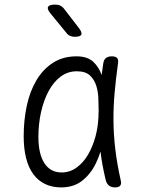

<svg xmlns="http://www.w3.org/2000/svg" viewBox="-20 -805 640 835"><path d="M246 10Q206 10 175.5 -5Q145 -20 124.5 -48Q104 -76 93.5 -117.5Q83 -159 83 -212Q83 -282 96.5 -345Q110 -408 138.5 -456Q167 -504 210.5 -532Q254 -560 313 -560Q360 -560 386 -536Q410 -513 422 -479Q425 -503 429 -528Q431 -545 440.5 -552.5Q450 -560 466 -560Q483 -560 489.5 -552.5Q496 -545 493 -528Q484 -463 478.5 -402Q473 -341 473.5 -280Q474 -219 481.5 -155.5Q489 -92 505 -21Q509 -6 503 2Q497 10 480.5 10Q464 10 454 2Q444 -6 440 -21Q424 -87 417 -146Q409 -119 397 -95Q375 -49 338 -19.5Q301 10 246 10ZM248 -55Q284 -55 313.5 -76.5Q343 -98 363.5 -133.5Q384 -169 396 -214Q406 -253 408 -294Q408 -309 409 -324Q409 -345 408 -367Q408 -401 399.5 -429.5Q391 -458 371.5 -476.5Q352 -495 314 -495Q275 -495 244 -472Q213 -449 191.5 -409Q170 -369 158.5 -317.5Q147 -266 147 -209Q147 -136 173 -95.5Q199 -55 248 -55ZM268 -663 200 -746Q184 -765 189 -775Q194 -785 220 -785Q233 -785 242.5 -780.5Q252 -776 260 -765L324 -682Q338 -663 333.5 -654Q329 -645 305 -645Q294 -645 284.5 -649Q275 -653 268 -663Z"/></svg>

Font: Maple Mono NL ExtraLight
Style: Regular
Weight: 275
Monospace: yes
Designer: subframe7536
Version: Version 7.000